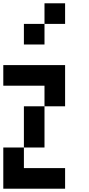

<svg xmlns="http://www.w3.org/2000/svg" viewBox="-20 -1145 540 1165"><path d="M0 -250H125V-125H375V0H0ZM0 -625V-750H375V-500H250V-625ZM125 -250V-500H250V-250ZM125 -875V-1000H250V-875ZM250 -1000V-1125H375V-1000Z"/></svg>

Font: GalmuriMono7 Regular
Style: Regular
Weight: 400
Designer: Lee Minseo (quiple)
Version: Version 2.399;hotconv 1.1.1;makeotfexe 2.6.0 DEVELOPMENT